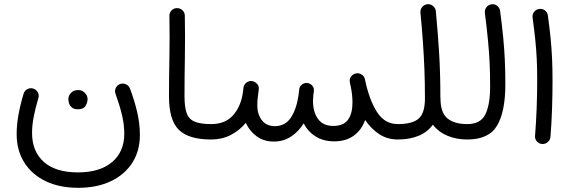

<svg xmlns="http://www.w3.org/2000/svg" viewBox="-20 -648 2724 912"><path d="M351.6 244.1Q261.7 244.1 196 212.2Q130.4 180.2 94.7 122.8Q59.1 65.4 59.1 -10.7Q59.1 -57.1 68.4 -106.4Q77.6 -155.8 92.8 -205.1Q98.1 -219.2 112.1 -225.6Q126 -231.9 139.6 -226.6Q153.8 -221.7 160.4 -208Q167 -194.3 161.6 -179.7Q148.9 -137.2 140.6 -95.7Q132.3 -54.2 132.3 -16.6Q132.3 71.8 188.5 121.3Q244.6 170.9 349.6 170.9Q454.6 170.9 512.5 121.8Q570.3 72.8 570.3 -12.7Q570.3 -57.1 559.1 -103.3Q547.9 -149.4 529.3 -200.7Q523.4 -215.3 529.5 -229.2Q535.6 -243.2 549.3 -248.5Q563.5 -253.9 577.4 -248Q591.3 -242.2 597.2 -228Q617.7 -173.8 631.1 -117.9Q644.5 -62 644.5 -6.8Q644.5 68.4 608.6 124.8Q572.8 181.2 506.8 212.6Q440.9 244.1 351.6 244.1ZM304.7 -176.8Q304.7 -193.4 317.1 -206.8Q329.6 -220.2 350.1 -220.2Q364.3 -220.2 373.8 -214.4Q383.3 -208.5 388.7 -200.2Q396 -189 396 -176.3Q396 -162.1 386.5 -145.5Q377 -128.9 349.6 -128.9Q331.5 -128.9 321.8 -137.2Q312 -145.5 308.1 -156.2Q304.7 -168.5 304.7 -176.8Z M782.7 -189.9Q782.7 -280.3 784.7 -375.7Q786.6 -471.2 784.7 -571.3Q784.2 -586.9 794.4 -597.9Q804.7 -608.9 819.8 -609.4Q835 -609.9 846.2 -599.6Q857.4 -589.4 857.9 -573.7Q859.9 -474.6 858.2 -378.7Q856.4 -282.7 856.4 -190.9Q856.4 -140.6 866.2 -111.8Q876 -83 903.3 -70.8Q930.7 -58.6 982.9 -58.6H983.4Q999 -58.6 1009.3 -48.1Q1019.5 -37.6 1019.5 -22Q1019.5 -6.8 1009.3 3.9Q999 14.6 983.4 14.6H982.9Q876 14.6 829.3 -31.5Q782.7 -77.6 782.7 -189.9Z M946.8 -22Q946.8 -37.6 957.5 -48.1Q968.3 -58.6 983.4 -58.6Q1047.4 -58.6 1084.2 -97.4Q1121.1 -136.2 1132.3 -199.7Q1133.8 -210.9 1136.2 -227.1V-229.5Q1137.7 -245.1 1149.4 -254.6Q1161.1 -264.2 1175.8 -263.2Q1185.5 -262.2 1193.4 -256.3Q1212.4 -243.7 1209 -221.2L1208.5 -217.8Q1207.5 -206.5 1205.6 -195.3Q1202.1 -168.9 1202.1 -148.4Q1202.1 -105 1223.9 -76.9Q1245.6 -48.8 1285.6 -48.8Q1335 -48.8 1361.8 -89.6Q1388.7 -130.4 1398.4 -197.8Q1399.4 -209 1401.4 -224.1Q1402.8 -235.4 1410.6 -243.2Q1411.6 -244.1 1412.1 -244.6Q1412.1 -244.6 1412.1 -244.6Q1423.8 -255.4 1439.5 -253.9Q1446.8 -252.9 1453.1 -249.5Q1462.4 -244.6 1467.5 -234.9Q1472.7 -225.1 1470.7 -213.9Q1470.2 -211.4 1470.2 -209.5Q1469.2 -202.6 1468.3 -196.3Q1466.8 -180.7 1466.8 -168Q1466.8 -115.2 1491 -82.5Q1515.1 -49.8 1563 -49.8Q1611.8 -49.8 1633.1 -79.3Q1654.3 -108.9 1654.3 -161.6Q1654.3 -204.6 1642.1 -254.9Q1641.1 -258.8 1641.1 -263.2Q1640.6 -275.9 1648.7 -285.9Q1656.7 -295.9 1668.9 -298.8Q1683.1 -302.7 1696.8 -294.7Q1710.4 -286.6 1713.4 -271.5Q1716.3 -259.3 1718.3 -249Q1739.7 -160.6 1775.1 -109.6Q1810.5 -58.6 1870.1 -58.6H1870.6Q1886.2 -58.6 1896.5 -48.1Q1906.7 -37.6 1906.7 -22Q1906.7 -6.8 1896.5 3.9Q1886.2 14.6 1870.6 14.6H1870.1Q1820.3 14.6 1781.7 -10.5Q1743.2 -35.6 1714.4 -78.1Q1697.8 -30.8 1660.6 -3.7Q1623.5 23.4 1567.4 23.4Q1517.1 23.4 1480.2 0.7Q1443.4 -22 1422.4 -62Q1397.9 -22.5 1362.1 1Q1326.2 24.4 1280.3 24.4Q1233.9 24.4 1199.7 -0.2Q1165.5 -24.9 1147.5 -64.5Q1117.7 -28.3 1076.2 -6.8Q1034.7 14.6 983.4 14.6Q968.3 14.6 957.5 3.9Q946.8 -6.8 946.8 -22Z M1834 -22Q1834 -37.6 1844.7 -48.1Q1855.5 -58.6 1870.6 -58.6Q1939.5 -58.6 1969 -85Q1998.5 -111.3 1998.5 -180.2Q1998.5 -255.4 1995.8 -321.8Q1993.2 -388.2 1988.5 -453.1Q1983.9 -518.1 1977.1 -587.9Q1975.6 -603 1985.4 -614.7Q1995.1 -626.5 2010.3 -627.9Q2024.9 -629.4 2036.9 -619.6Q2048.8 -609.9 2050.3 -594.7Q2060.1 -490.7 2065.9 -394.8Q2071.8 -298.8 2071.8 -186Q2072.3 -183.1 2072.3 -180.2Q2072.3 -113.3 2105 -85.9Q2137.7 -58.6 2199.2 -58.6H2199.7Q2215.3 -58.6 2225.6 -48.1Q2235.8 -37.6 2235.8 -22Q2235.8 -6.8 2225.6 3.9Q2215.3 14.6 2199.7 14.6H2199.2Q2148.9 14.6 2106.4 -2.7Q2064 -20 2036.1 -55.7Q2010.3 -20.5 1968 -2.9Q1925.8 14.6 1870.6 14.6Q1855.5 14.6 1844.7 3.9Q1834 -6.8 1834 -22Z M2163.1 -22Q2163.1 -37.6 2173.8 -48.1Q2184.6 -58.6 2199.7 -58.6Q2262.7 -58.6 2285.4 -104.7Q2308.1 -150.9 2308.1 -236.3Q2308.1 -294.9 2305.9 -345.2Q2303.7 -395.5 2298.3 -452.4Q2293 -509.3 2283.2 -586.4Q2281.2 -601.6 2290.5 -613.5Q2299.8 -625.5 2314.5 -627.4Q2329.6 -629.9 2341.6 -620.4Q2353.5 -610.8 2355.5 -596.2Q2364.7 -526.9 2370.1 -471.4Q2375.5 -416 2377.9 -363.3Q2380.4 -310.5 2380.4 -247.6Q2380.4 -117.2 2341.1 -51.3Q2301.8 14.6 2199.7 14.6Q2184.6 14.6 2173.8 3.9Q2163.1 -6.8 2163.1 -22Z M2509.8 -564.5Q2507.8 -579.6 2517.1 -591.6Q2526.4 -603.5 2541.5 -605.5Q2556.2 -607.9 2568.4 -598.4Q2580.6 -588.9 2582.5 -574.2Q2590.8 -512.7 2595.5 -465.3Q2600.1 -418 2602.3 -370.8Q2604.5 -323.7 2604.5 -262.7Q2604.5 -197.8 2602.1 -127.9Q2599.6 -58.1 2594.7 2.4Q2593.3 17.1 2581.5 27.1Q2569.8 37.1 2554.7 36.1Q2539.6 34.7 2529.8 23.2Q2520 11.7 2521.5 -3.4Q2526.4 -63.5 2529.1 -133.1Q2531.7 -202.6 2531.7 -266.1Q2531.7 -324.2 2529.5 -368.4Q2527.3 -412.6 2522.7 -458Q2518.1 -503.4 2509.8 -564.5Z"/></svg>

Font: Mikhak Regular
Style: Regular
Weight: 400
Designer: Amin Abedi
Version: Version 3.3